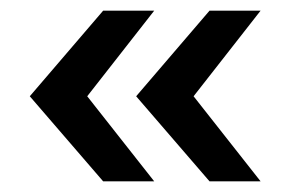

<svg xmlns="http://www.w3.org/2000/svg" viewBox="-20 -417 541 361"><path d="M374 -76 236 -236 374 -397H470L344 -236L470 -76ZM174 -76 36 -236 174 -397H270L144 -236L270 -76Z"/></svg>

Font: Ek Mukta SemiBold
Style: Regular
Weight: 600
Designer: Girish Dalvi and Yashodeep Gholap
Foundry: Ek Type
Version: Version 2.538;PS 1.002;hotconv 16.6.51;makeotf.lib2.5.65220;